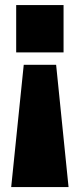

<svg xmlns="http://www.w3.org/2000/svg" viewBox="-20 -550 320 770"><path d="M254.9 200.2H24.9L75.2 -290H205.1ZM44.9 -339.8V-529.8H234.9V-339.8Z"/></svg>

Font: Cooper Hewitt
Style: Heavy
Weight: 713
Designer: Village Type and Design LLC
Foundry: Cooper Hewitt Smithsonian Design Museum
Version: 1.000